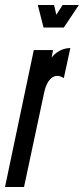

<svg xmlns="http://www.w3.org/2000/svg" viewBox="-43 -747 335 767"><path d="M212 -637 272 -727H207L182 -688L173 -727H108L131 -637ZM238 -555C204 -555 178 -536 163 -517L169 -547H92L-23 0H53L134 -380C143 -423 171 -462 212 -435Z"/></svg>

Font: League Gothic Condensed Italic
Style: Regular
Weight: 400
Width: 3
Designer: Tyler Finck
Foundry: The League of Moveable Type
Version: Version 1.001;PS 001.001;hotconv 1.0.56;makeotf.lib2.0.21325